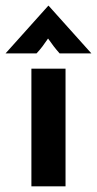

<svg xmlns="http://www.w3.org/2000/svg" viewBox="-64 -660 344 680"><path d="M47.2 0V-416.7H168.1V0ZM-44.4 -470.8 106.9 -639.6H108.3L259.7 -470.8H147.2Q136.1 -483.3 126.4 -495.8Q116.7 -508.3 106.2 -523.6Q95.8 -508.3 86.5 -495.8Q77.1 -483.3 65.3 -470.8Z"/></svg>

Font: Afacad Flux
Style: Regular
Weight: 400
Designer: Kristian Moeller
Foundry: Dicotype
Version: Version 1.100